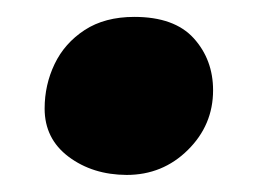

<svg xmlns="http://www.w3.org/2000/svg" viewBox="-20 -185 316 225"><path d="M128.4 20Q88.6 19.8 60.4 -1.3Q32.3 -22.4 32.3 -57.8Q32.3 -85.6 44 -110Q55.7 -134.4 79.2 -149.8Q102.8 -165.2 137.4 -165.2Q184.3 -165.2 207 -140.2Q229.7 -115.1 229.7 -79.2Q229.7 -38.4 200.1 -9.2Q170.6 20 128.4 20Z"/></svg>

Font: Playpen Sans Deva
Style: Regular
Weight: 400
Designer: Pooja Saxena, Gunjan Panchal, Laura Meseguer, Veronika Burian, José Scaglione
Foundry: TypeTogether
Version: Version 2.000